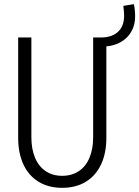

<svg xmlns="http://www.w3.org/2000/svg" viewBox="-20 -901 674 929"><path d="M67.9 -233.9V-719.7H131.8V-237.3Q131.8 -179.7 149.7 -137.5Q167.5 -95.2 201.2 -72.8Q234.9 -50.3 280.8 -50.3Q327.1 -50.3 361.1 -72.8Q395 -95.2 412.8 -137.5Q430.7 -179.7 430.7 -237.3V-719.7H473.1Q523.4 -720.7 552 -748Q580.6 -775.4 580.6 -825.7Q580.6 -835.4 579.3 -848.9Q578.1 -862.3 576.7 -872.6L627.4 -880.9Q630.4 -870.6 632.1 -853.5Q633.8 -836.4 633.8 -821.8Q633.8 -779.3 615.2 -747.6Q596.7 -715.8 564.9 -697.8Q533.2 -679.7 494.6 -676.8V-233.9Q494.6 -159.7 468.8 -105Q442.9 -50.3 394.8 -21.2Q346.7 7.8 280.8 7.8Q215.3 7.8 167.2 -21.2Q119.1 -50.3 93.5 -105Q67.9 -159.7 67.9 -233.9Z"/></svg>

Font: Reddit Mono Light
Style: Regular
Weight: 300
Monospace: yes
Designer: Stephen Hutchings
Foundry: Reddit
Version: Version 1.011